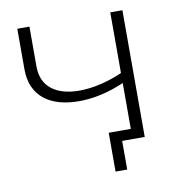

<svg xmlns="http://www.w3.org/2000/svg" viewBox="-74 -591 738 779"><g transform="rotate(-10 294.5 -202.0)"><path d="M245 -189C303 -189 368 -203 431 -231V-42H340V118H388V0H481V-522H431V-272C367 -244 305 -231 253 -231C158 -231 98 -274 98 -357V-522H48V-355C48 -243 126 -189 245 -189Z"/></g></svg>

Font: Chess Sans Light
Style: Regular
Weight: 300
Designer: Wolf Bōese
Foundry: Wolf Bōese
Version: Version 7.223;Glyphs 3.3 (3306)